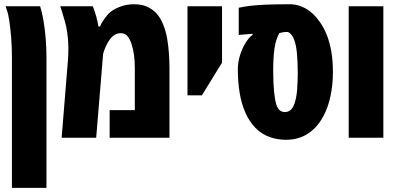

<svg xmlns="http://www.w3.org/2000/svg" viewBox="-20 -660 1901 920"><path d="M37.1 240.2V-386.2Q37.1 -438 33.2 -483.9Q29.3 -529.8 24.2 -562.5Q19 -595.2 14.6 -606.9Q12.7 -612.8 10.7 -618.4Q8.8 -624 6.8 -629.9H172.4Q182.1 -599.1 188 -563Q195.3 -521.5 199 -475.1Q202.6 -428.7 202.6 -386.2V240.2Z M275.4 0 305.7 -373.5Q306.6 -383.3 307.1 -397.5Q307.6 -411.6 307.6 -426.3Q307.6 -454.6 304.9 -481.2Q302.2 -507.8 297.4 -531.7Q295.4 -539.1 293.7 -546.4Q292 -553.7 290 -560.1Q285.2 -577.6 279.8 -595Q274.4 -612.3 269 -629.9H424.8Q435.1 -603 441.2 -580.8Q447.3 -558.6 451.7 -533.2H460Q464.4 -547.4 479.5 -568.8Q494.6 -590.3 509.8 -603Q526.4 -616.7 556.4 -628.2Q586.4 -639.6 623 -639.6Q660.2 -639.6 685.8 -627.4Q711.4 -615.2 727.5 -598.1Q747.6 -577.1 761.2 -544.4Q774.9 -511.7 781.2 -473.6Q786.6 -442.9 789.3 -405.5Q792 -368.2 792 -336.9V0H505.4V-132.3H626V-335.9Q626 -403.3 609.4 -451.7Q602.1 -473.1 590.6 -487.1Q579.1 -501 558.1 -501Q540.5 -501 526.6 -491.2Q512.7 -481.4 502.9 -466.3Q483.9 -437.5 474.1 -401.9L440.9 0Z M878.4 -203.1V-629.9H1043.9V-359.9L947.3 -203.1Z M1350.6 9.8Q1310.1 9.8 1274.9 -2.4Q1232.4 -17.1 1202.9 -48.3Q1173.3 -79.6 1154.8 -122.1Q1136.2 -165.5 1127.9 -218Q1119.6 -270.5 1119.6 -327.1Q1119.6 -363.3 1130.9 -397.7Q1142.1 -432.1 1158.7 -457.8Q1175.3 -483.4 1190.9 -493.2L1189.9 -498L1124 -492.7V-623Q1148.9 -628.4 1178.7 -632.1Q1208.5 -635.7 1253.9 -637.7Q1299.3 -639.6 1369.6 -639.6Q1400.4 -639.6 1428.2 -627.4Q1456.1 -615.2 1477.5 -595.2Q1494.6 -579.6 1513.2 -553.7Q1531.7 -527.8 1545.4 -493.7Q1559.1 -460.4 1567.1 -415.3Q1575.2 -370.1 1575.2 -314.9Q1575.2 -267.6 1568.1 -223.4Q1561 -179.2 1546.9 -141.6Q1531.7 -101.6 1508.8 -70.3Q1485.8 -39.1 1454.6 -19Q1409.2 9.8 1350.6 9.8ZM1345.7 -123Q1376 -123 1390.1 -161.1Q1400.4 -188.5 1403.6 -229.2Q1406.7 -270 1406.7 -311Q1406.7 -364.3 1402.8 -405Q1398.9 -445.8 1389.6 -469.2Q1383.3 -486.3 1373.5 -496.6Q1363.8 -506.8 1356.9 -506.8Q1344.7 -506.8 1336.7 -505.6Q1328.6 -504.4 1318.4 -501.5Q1300.8 -468.8 1294.9 -426Q1289.1 -383.3 1289.1 -322.3Q1289.1 -261.7 1293.2 -220.9Q1297.4 -180.2 1303.7 -160.2Q1314.9 -123 1345.7 -123Z M1650.9 0V-629.9H1816.9V0Z"/></svg>

Font: Open Sans Condensed ExtraBold
Style: Regular
Weight: 800
Width: 3
Designer: Monotype Design Team
Foundry: Monotype Imaging Inc.
Version: Version 3.000; ttfautohint (v1.8.4)